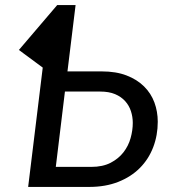

<svg xmlns="http://www.w3.org/2000/svg" viewBox="-20 -737 676 757"><path d="M246 -455.5H381Q437.5 -455.5 479 -439.5Q520.5 -423.5 548 -396.2Q575.5 -369 588.8 -333Q602 -297 602 -257Q602 -203.5 584 -156.5Q566 -109.5 531.5 -74.8Q497 -40 446.5 -20Q396 0 331.5 0H91L148.5 -470.5L54.5 -540L205.5 -717H278ZM236 -376 204 -112 200 -79H339.5Q385 -79 416.2 -95.2Q447.5 -111.5 467 -136.8Q486.5 -162 495 -192.8Q503.5 -223.5 503.5 -252.5Q503.5 -276.5 496.2 -298.8Q489 -321 473.5 -338.2Q458 -355.5 433.8 -365.8Q409.5 -376 375.5 -376Z"/></svg>

Font: Lato Medium
Style: Italic
Weight: 500
Italic angle: -7°
Designer: Lukasz Dziedzic
Foundry: tyPoland Lukasz Dziedzic
Version: Version 2.006; 2014-01-15